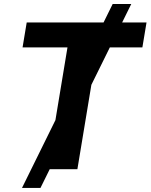

<svg xmlns="http://www.w3.org/2000/svg" viewBox="-20 -839 747 952"><path d="M89.1 92.8 538.7 -819.3H630.9L180.7 92.8ZM91.9 -604.1 112.4 -727.5H706.5L686 -604.1H463.8L363.7 0H214.5L314.6 -604.1Z"/></svg>

Font: Adwaita Sans
Style: Italic
Weight: 400
Italic angle: -9.39999°
Designer: Rasmus Andersson
Foundry: rsms
Version: Version 4.001;git-9221beed3